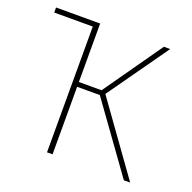

<svg xmlns="http://www.w3.org/2000/svg" viewBox="-99 -618 716 716"><g transform="rotate(20 259.5 -259.5)"><path d="M489 0H464L271 -268H181V0H159V-499H6V-519H181V-287H271L434 -519H459L289 -279Z"/></g></svg>

Font: FiraSans
Style: Regular
Weight: 150
Designer: Carrois Corporate & Edenspiekermann AG
Foundry: Carrois Corporate GbR & Edenspiekermann AG
Version: Version 3.106;PS 003.106;hotconv 1.0.70;makeotf.lib2.5.58329